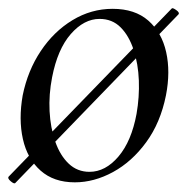

<svg xmlns="http://www.w3.org/2000/svg" viewBox="-23 -420 451 457"><path d="M13 16Q10 18 2 11Q-6 4 -2 0L386 -400Q388 -402 396.5 -396Q405 -390 402 -386ZM155 14Q105 14 73.5 -14Q42 -42 31.5 -89Q21 -136 31 -193Q43 -252 74 -298.5Q105 -345 149.5 -372Q194 -399 245 -399Q298 -399 330 -371Q362 -343 372.5 -296Q383 -249 372 -193Q359 -128 325 -81.5Q291 -35 246 -10.5Q201 14 155 14ZM190 -11Q228 -11 259 -47.5Q290 -84 302 -149Q309 -189 307.5 -228.5Q306 -268 295 -301.5Q284 -335 264 -355Q244 -375 214 -375Q177 -375 145.5 -339Q114 -303 101 -236Q93 -195 95 -155.5Q97 -116 108.5 -83Q120 -50 140.5 -30.5Q161 -11 190 -11Z"/></svg>

Font: Cormorant Light Medium
Style: Italic
Weight: 500
Italic angle: -10°
Version: Version 4.000